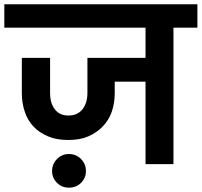

<svg xmlns="http://www.w3.org/2000/svg" viewBox="-41 -760 934 889"><path d="M873 -631.8H762.2V0H632.8V-381.8H490.2V-327.1Q490.2 -282.7 476.1 -241.2Q461.4 -201.2 433.1 -172.9Q405.3 -144.5 366.2 -127.9Q327.6 -111.8 275.9 -111.8Q221.7 -111.8 183.1 -127.9Q141.1 -145.5 115.2 -172.9Q86.9 -202.6 74.2 -241.2Q60.1 -282.7 60.1 -327.1V-492.2H190.9V-330.1Q190.9 -281.7 212.9 -253.9Q234.4 -225.1 275.9 -225.1Q317.9 -225.1 340.8 -253.9Q363.8 -282.7 363.8 -330.1V-492.2H632.8V-631.8H-21V-740.2H873ZM200.2 32.2Q200.2 -1 223.1 -23.9Q246.1 -46.9 277.8 -46.9Q311 -46.9 334 -23.9Q356.9 -1 356.9 32.2Q356.9 64 334 86.9Q312 108.9 277.8 108.9Q245.1 108.9 223.1 86.9Q200.2 64 200.2 32.2Z"/></svg>

Font: PoppinsZ SemiBold
Style: Regular
Weight: 600
Designer: Ninad Kale (Devanagari), Jonny Pinhorn (Latin)
Foundry: Indian Type Foundry
Version: Version 3.002;FEAKit 1.0